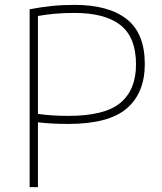

<svg xmlns="http://www.w3.org/2000/svg" viewBox="-20 -767 664 787"><path d="M101.5 0V-729Q149 -738 192.2 -742.5Q235.5 -747 285 -747Q425 -747 499.2 -688.8Q573.5 -630.5 573.5 -504.5Q573.5 -386 499.5 -322.5Q425.5 -259 259.5 -259Q226.5 -259 197.8 -260.5Q169 -262 135.5 -265.5V0ZM260.5 -292Q409 -292 473.2 -345.2Q537.5 -398.5 537.5 -503Q537.5 -613.5 474.2 -663.8Q411 -714 285 -714Q242 -714 205.5 -710.8Q169 -707.5 135.5 -701.5V-300Q193.5 -292 260.5 -292Z"/></svg>

Font: Encode Sans Semi Expanded Thin
Style: Regular
Weight: 100
Width: 6
Designer: Multiple Designers
Foundry: Impallari Type
Version: Version 3.000; ttfautohint (v1.8.3) -l 8 -r 50 -G 200 -x 14 